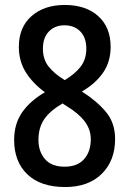

<svg xmlns="http://www.w3.org/2000/svg" viewBox="-20 -744 521 774"><path d="M241 -724Q326 -724 376 -679Q426 -634 426 -555Q426 -495 395.5 -451Q365 -407 310 -375Q369 -338 406.5 -293.5Q444 -249 444 -184Q444 -96 390 -43Q336 10 243 10Q144 10 90.5 -41Q37 -92 37 -180Q37 -245 69.5 -291.5Q102 -338 161 -372Q111 -409 83.5 -453.5Q56 -498 56 -555Q56 -634 107 -679Q158 -724 241 -724ZM240 -642Q201 -642 177 -617Q153 -592 153 -548Q153 -504 176.5 -475Q200 -446 241 -421Q284 -447 306 -476.5Q328 -506 328 -548Q328 -592 304 -617Q280 -642 240 -642ZM135 -180Q135 -133 161.5 -102.5Q188 -72 240 -72Q292 -72 319 -102.5Q346 -133 346 -183Q346 -222 321.5 -254.5Q297 -287 249 -316L232 -327Q181 -297 158 -263Q135 -229 135 -180Z"/></svg>

Font: Noto Sans Lao Condensed Medium
Style: Regular
Weight: 500
Width: 3
Designer: Monotype Design Team
Foundry: Monotype Imaging Inc.
Version: Version 2.003; ttfautohint (v1.8.4.7-5d5b)